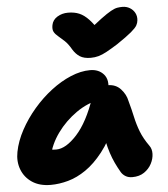

<svg xmlns="http://www.w3.org/2000/svg" viewBox="-56 -868 814 928"><g transform="rotate(-5 350.5 -403.5)"><path d="M153 10Q99 10 63 -14Q27 -38 12 -77.5Q-3 -117 6 -163Q16 -215 44.5 -267.5Q73 -320 113 -366.5Q153 -413 200 -449Q247 -485 296 -505.5Q345 -526 390 -526Q432 -526 456 -498.5Q480 -471 469 -420Q466 -403 454.5 -393.5Q443 -384 429 -381Q365 -370 309.5 -331Q254 -292 215.5 -238.5Q177 -185 165 -127Q163 -113 162.5 -101.5Q162 -90 164 -73L112 -187Q134 -170 152 -164Q170 -158 194 -158Q241 -158 295 -217.5Q349 -277 388 -392Q397 -418 421 -432Q445 -446 469 -446Q508 -446 532 -419.5Q556 -393 562 -362Q574 -319 582 -282Q590 -245 603.5 -210Q617 -175 644 -137Q656 -121 655.5 -97Q655 -73 642.5 -49Q630 -25 606.5 -9Q583 7 549 7Q530 7 516.5 -1Q503 -9 495 -22Q481 -46 470 -69.5Q459 -93 450.5 -119Q442 -145 435 -177Q428 -209 421 -249L482 -255Q448 -176 407.5 -124.5Q367 -73 324 -43.5Q281 -14 237.5 -2Q194 10 153 10ZM572 -817Q592 -817 608 -807.5Q624 -798 632.5 -782Q641 -766 639 -746Q638 -734 631.5 -722Q625 -710 602.5 -691Q580 -672 531 -639Q499 -619 477 -607Q455 -595 437 -590Q419 -585 399 -585Q366 -585 346.5 -597.5Q327 -610 313 -633Q297 -661 280.5 -676.5Q264 -692 250.5 -703Q237 -714 230.5 -726Q224 -738 228 -759Q233 -784 256 -798Q279 -812 308 -812Q339 -812 362.5 -802Q386 -792 408.5 -768Q431 -744 457 -702L385 -704Q435 -746 466 -769Q497 -792 516 -802.5Q535 -813 547.5 -815Q560 -817 572 -817Z"/></g></svg>

Font: Shantell Sans ExtraBold
Style: Italic
Weight: 800
Italic angle: -11°
Designer: Stephen Nixon, Anya Danilova, Shantell Martin
Foundry: Arrow Type
Version: Version 1.011;[c5ecc13dd]